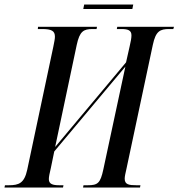

<svg xmlns="http://www.w3.org/2000/svg" viewBox="-50 -833 793 853"><path d="M320 -793H538L542 -813H324ZM-30 0H230L232 -10H213C185 -10 167 -15 167 -37C167 -47 170 -62 176 -87L191 -160L507 -537L409 -80C396 -19 384 -10 340 -10H321L319 0H572L574 -10H556C523 -10 504 -13 504 -39C504 -49 507 -62 512 -84L629 -634C642 -695 661 -704 702 -704H720L723 -714H471L469 -704H488C518 -704 534 -699 534 -676C534 -665 531 -647 526 -627L510 -556L195 -180L291 -634C304 -694 321 -704 361 -704H379L381 -714H119L118 -704H136C179 -704 194 -696 194 -670C194 -660 191 -646 187 -626L71 -79C58 -19 34 -10 -11 -10H-28Z"/></svg>

Font: Noto Serif Display ExtraCondensed Medium
Style: Italic
Weight: 500
Width: 2
Italic angle: -12°
Designer: Monotype Design Team
Foundry: Monotype Imaging Inc.
Version: Version 2.009